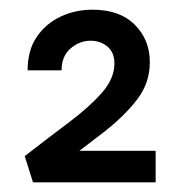

<svg xmlns="http://www.w3.org/2000/svg" viewBox="-20 -782 371 396"><path d="M31 -460Q80 -498 122 -529.5Q164 -561 190 -590.5Q216 -620 216 -651Q216 -674 201.5 -686Q187 -698 167 -698Q144 -698 125.5 -682Q107 -666 107 -637H37Q37 -678 55.5 -705.5Q74 -733 104.5 -747.5Q135 -762 171 -762Q227 -762 258 -731Q289 -700 289 -654Q289 -611 263 -577Q237 -543 193.5 -509Q150 -475 95 -435L124 -471H301V-406H48Z"/></svg>

Font: Ysabeau Office SemiBold
Style: Regular
Weight: 600
Designer: Christian Thalmann (Catharsis Fonts)
Version: Version 2.001;gftools[0.9.30]; featfreeze: tnum,lnum,ss02